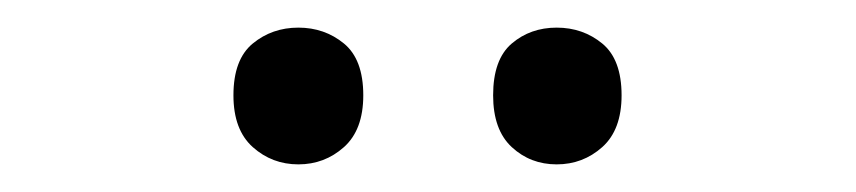

<svg xmlns="http://www.w3.org/2000/svg" viewBox="-20 -750 620 139"><path d="M149 -681Q149 -707 163 -718.5Q177 -730 196 -730Q215 -730 229 -718.5Q243 -707 243 -681Q243 -656 229 -643.5Q215 -631 196 -631Q177 -631 163 -643.5Q149 -656 149 -681ZM337 -681Q337 -707 350.5 -718.5Q364 -730 383 -730Q402 -730 416 -718.5Q430 -707 430 -681Q430 -656 416 -643.5Q402 -631 383 -631Q364 -631 350.5 -643.5Q337 -656 337 -681Z"/></svg>

Font: Noto Sans Marchen
Style: Regular
Weight: 400
Designer: Monotype Design Team
Foundry: Monotype Imaging Inc.
Version: Version 2.003; ttfautohint (v1.8.4.7-5d5b)